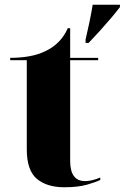

<svg xmlns="http://www.w3.org/2000/svg" viewBox="-20 -780 526 810"><path d="M341 -613Q348 -642 357 -685Q366 -728 371 -760H486V-750Q470 -729 447.5 -702.5Q425 -676 400.5 -649Q376 -622 354 -599H341ZM251 10Q178 10 135.5 -25.5Q93 -61 93 -150V-526H23V-536Q114 -536 171 -564Q237 -595 266 -661H276V-536H394V-526H276V-101Q276 -16 339 -16Q367 -16 403 -31V-21Q386 -12 347.5 -1Q309 10 251 10Z"/></svg>

Font: Noto Serif Display SemiCondensed Black
Style: Regular
Weight: 900
Width: 4
Designer: Monotype Design Team
Foundry: Monotype Imaging Inc.
Version: Version 2.009